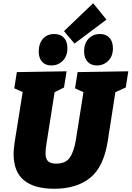

<svg xmlns="http://www.w3.org/2000/svg" viewBox="-20 -1150 812 1185"><path d="M459 -705 772 -710 756 -610 692 -581 645 -279Q620 -120 536.5 -52.5Q453 15 315 15Q191 15 127.5 -37.5Q64 -90 64 -200Q64 -217 66 -236Q68 -255 71 -276L120 -582L68 -605L84 -705L391 -710L375 -610L317 -581L267 -264Q261 -230 261 -205Q261 -171 276 -155.5Q291 -140 327 -140Q385 -140 411 -177.5Q437 -215 449 -291L495 -581L443 -605ZM440 -881 375 -958 555 -1130 637 -1029ZM578 -746Q541 -746 520 -769.5Q499 -793 499 -833Q499 -882 526.5 -911Q554 -940 597 -940Q635 -940 656 -916.5Q677 -893 677 -852Q677 -803 648 -774.5Q619 -746 578 -746ZM297 -746Q260 -746 239.5 -769Q219 -792 219 -833Q219 -880 244.5 -910Q270 -940 315 -940Q353 -940 374.5 -917Q396 -894 396 -853Q396 -804 367.5 -775Q339 -746 297 -746Z"/></svg>

Font: Bitter Black
Style: Italic
Weight: 900
Italic angle: -9°
Designer: Sol Matas, and Bitter project Authors
Foundry: Sol Matas
Version: Version 2.001